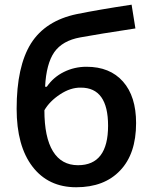

<svg xmlns="http://www.w3.org/2000/svg" viewBox="-20 -787 649 817"><path d="M50.8 -324.2Q50.8 -504.4 111.8 -602.1Q173.3 -699.2 307.1 -727.1Q403.8 -746.6 540 -767.1L556.2 -666Q395.5 -641.6 321.8 -627.9Q245.6 -614.3 210.9 -564.9Q176.8 -515.6 171.9 -418H179.2Q207 -458.5 251.7 -480.7Q296.4 -502.9 348.1 -502.9Q447.8 -502.9 503.4 -439.9Q559.1 -377 559.1 -263.2Q559.1 -132.3 491.2 -61.5Q423.8 9.8 304.2 9.8Q185.5 9.8 118.2 -78.1Q50.8 -166 50.8 -324.2ZM312 -84Q439.9 -84 439.9 -252Q439.9 -414.1 324.2 -414.1Q280.3 -415 235.6 -385.5Q190.9 -356 168.9 -317.9Q168.9 -202.6 205.3 -143.3Q241.7 -84 312 -84Z"/></svg>

Font: Open Sans
Style: SemiBold
Weight: 600
Foundry: Ascender Corporation
Version: Version 1.10